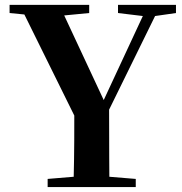

<svg xmlns="http://www.w3.org/2000/svg" viewBox="-20 -761 741 781"><path d="M460 -708V-741.2H695.8V-708L610.8 -695.8L423.8 -314.9Q423.8 -247.6 424.1 -200.7Q424.3 -153.8 424.3 -116.9Q424.3 -80.1 424.8 -42L532.2 -33.2V0H173.8V-33.2L279.8 -42Q280.8 -77.6 281.2 -111.8Q281.7 -146 282 -188.5Q282.2 -231 282.2 -291L79.1 -702.1L19 -708V-741.2H342.8V-708L241.2 -698.2L401.9 -354L561 -695.8Z"/></svg>

Font: Source Han Serif TW
Style: Bold
Weight: 700
Designer: Ryoko NISHIZUKA Ë•øÂ°öÊ∂ºÂ≠ê (kana & ideographs); Frank Grie√ühammer (Latin, Greek & Cyrillic); Wenlong ZHANG Âº†ÊñáÈæô 
Foundry: Adobe
Version: Version 2.003;hotconv 1.1.1;makeotfexe 2.6.0